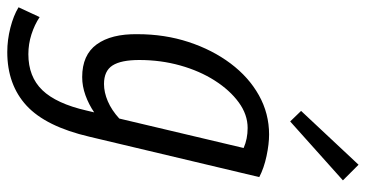

<svg xmlns="http://www.w3.org/2000/svg" viewBox="-300 -559 1006 528"><g transform="rotate(90 203.0 -295.0)"><path d="M82 188Q49 188 15.5 179.5Q-18 171 -41 157L-14 99Q7 113 33.5 121.5Q60 130 88 130Q150 130 187 91.5Q224 53 243 -30L248 -51Q226 -36 201 -27Q176 -18 151 -18Q90 -18 61 -58Q32 -98 33 -170Q33 -245 54.5 -310.5Q76 -376 113.5 -426Q151 -476 201 -504Q251 -532 309 -532Q335 -532 368 -525Q401 -518 426 -505L315 -38Q287 82 229.5 135Q172 188 82 188ZM170 -78Q193 -78 217.5 -88.5Q242 -99 265 -120L346 -462Q321 -473 291 -473Q254 -473 220.5 -448.5Q187 -424 160.5 -382.5Q134 -341 119 -287.5Q104 -234 104 -175Q104 -125 119 -101.5Q134 -78 170 -78ZM273 -590 244 -620 392 -778 435 -735Z"/></g></svg>

Font: Ubuntu Sans Condensed
Style: Italic
Weight: 400
Width: 3
Italic angle: -13.5°
Designer: Dalton Maag Ltd
Foundry: Dalton Maag Ltd
Version: Version 1.006; ttfautohint (v1.8.4.7-5d5b)